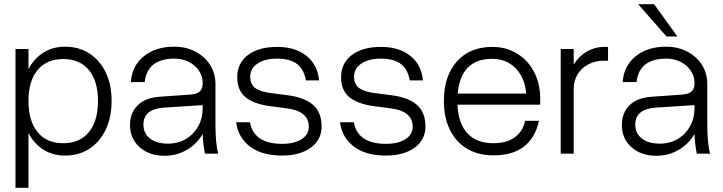

<svg xmlns="http://www.w3.org/2000/svg" viewBox="-20 -734 3453 917"><path d="M54 -500H116V-404Q142 -454 187 -482.5Q232 -511 291 -511Q357 -511 407 -478.5Q457 -446 485 -388Q513 -330 513 -252Q513 -174 485 -115Q457 -56 407 -23.5Q357 9 291 9Q232 9 187 -19.5Q142 -48 116 -99V163H54ZM448 -252Q448 -347 404.5 -399.5Q361 -452 282 -452Q203 -452 159.5 -399.5Q116 -347 116 -252Q116 -156 159.5 -103Q203 -50 282 -50Q361 -50 404.5 -103Q448 -156 448 -252Z M1009 -141Q1009 -51 1022 0H959Q950 -41 948 -94Q920 -46 872 -18Q824 10 766 10Q693 10 647 -31Q601 -72 601 -137Q601 -196 638.5 -232Q676 -268 744 -272L886 -282Q919 -284 933.5 -296.5Q948 -309 948 -335V-337Q948 -370 930 -396.5Q912 -423 881.5 -438.5Q851 -454 813 -454Q684 -454 671 -342H605Q610 -419 666.5 -465Q723 -511 812 -511Q869 -511 913.5 -487.5Q958 -464 983.5 -424Q1009 -384 1009 -333ZM665 -139Q665 -97 696.5 -72.5Q728 -48 782 -48Q830 -48 867.5 -70Q905 -92 926.5 -130.5Q948 -169 948 -218V-232L763 -220Q665 -213 665 -139Z M1347 -217 1270 -227Q1193 -237 1153 -269.5Q1113 -302 1113 -365Q1113 -432 1164 -471Q1215 -510 1304 -510Q1390 -510 1443.5 -467.5Q1497 -425 1504 -350H1441Q1432 -403 1398.5 -428.5Q1365 -454 1303 -454Q1245 -454 1210 -430.5Q1175 -407 1175 -368Q1175 -330 1200.5 -312.5Q1226 -295 1277 -289L1355 -279Q1437 -268 1476.5 -232Q1516 -196 1516 -130Q1516 -66 1464 -28.5Q1412 9 1327 9Q1230 9 1173.5 -34.5Q1117 -78 1108 -150H1174Q1192 -47 1328 -47Q1385 -47 1420 -69Q1455 -91 1455 -129Q1455 -204 1347 -217Z M1843 -217 1766 -227Q1689 -237 1649 -269.5Q1609 -302 1609 -365Q1609 -432 1660 -471Q1711 -510 1800 -510Q1886 -510 1939.5 -467.5Q1993 -425 2000 -350H1937Q1928 -403 1894.5 -428.5Q1861 -454 1799 -454Q1741 -454 1706 -430.5Q1671 -407 1671 -368Q1671 -330 1696.5 -312.5Q1722 -295 1773 -289L1851 -279Q1933 -268 1972.5 -232Q2012 -196 2012 -130Q2012 -66 1960 -28.5Q1908 9 1823 9Q1726 9 1669.5 -34.5Q1613 -78 1604 -150H1670Q1688 -47 1824 -47Q1881 -47 1916 -69Q1951 -91 1951 -129Q1951 -204 1843 -217Z M2100 -252Q2100 -371 2162 -440.5Q2224 -510 2331 -510Q2397 -510 2449 -478.5Q2501 -447 2530.5 -391Q2560 -335 2560 -264V-234H2165Q2169 -143 2213 -96.5Q2257 -50 2337 -50Q2401 -50 2439.5 -79Q2478 -108 2488 -157H2554Q2537 -77 2483 -34.5Q2429 8 2337 8Q2264 8 2211 -23.5Q2158 -55 2129 -113.5Q2100 -172 2100 -252ZM2331 -453Q2181 -453 2166 -287H2493Q2487 -363 2442.5 -408Q2398 -453 2331 -453Z M2658 -500H2720V-426Q2745 -466 2783.5 -488Q2822 -510 2862 -510H2884V-444H2863Q2823 -444 2790.5 -427Q2758 -410 2739 -379.5Q2720 -349 2720 -309V0H2658Z M3028 -714H3104L3215 -560H3163ZM3358 -141Q3358 -51 3371 0H3308Q3299 -41 3297 -94Q3269 -46 3221 -18Q3173 10 3115 10Q3042 10 2996 -31Q2950 -72 2950 -137Q2950 -196 2987.5 -232Q3025 -268 3093 -272L3235 -282Q3268 -284 3282.5 -296.5Q3297 -309 3297 -335V-337Q3297 -370 3279 -396.5Q3261 -423 3230.5 -438.5Q3200 -454 3162 -454Q3033 -454 3020 -342H2954Q2959 -419 3015.5 -465Q3072 -511 3161 -511Q3218 -511 3262.5 -487.5Q3307 -464 3332.5 -424Q3358 -384 3358 -333ZM3014 -139Q3014 -97 3045.5 -72.5Q3077 -48 3131 -48Q3179 -48 3216.5 -70Q3254 -92 3275.5 -130.5Q3297 -169 3297 -218V-232L3112 -220Q3014 -213 3014 -139Z"/></svg>

Font: Overused Grotesk Book
Style: Regular
Weight: 350
Version: Version 0.003